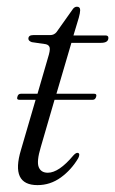

<svg xmlns="http://www.w3.org/2000/svg" viewBox="-20 -530 335 558"><path d="M30.5 -248.5Q32.5 -257.5 40.5 -257.5H89L119.5 -362.5Q126 -383 124.5 -391Q123 -399 113.5 -401.5L72.5 -407.5Q62.5 -411 62.5 -417.5Q62.5 -428 76.5 -428H125.5Q137.5 -428 144.5 -437L189.5 -500.5Q195.5 -510.5 203.5 -510.5Q213 -510.5 213 -500.5Q213 -493 209 -478.5L193.5 -427H286.5Q295 -427 295 -420Q295 -405.5 273.5 -405.5H187.5L144 -257.5H254Q262 -257.5 259.5 -249Q257 -240 249.5 -240H138.5L98.5 -102.5Q86 -61 92.5 -44.5Q99 -28 119 -28Q151 -28 193 -78Q201.5 -87.5 207 -85.5Q213.5 -83 207.5 -70.5Q187.5 -36.5 156.8 -14.2Q126 8 89 8Q10 8 41 -94.5L83.5 -240H36Q27.5 -240 30.5 -248.5Z"/></svg>

Font: Fraunces 144pt S050 Light
Style: Italic
Weight: 300
Italic angle: -16°
Version: Version 1.000; ttfautohint (v1.8.3)